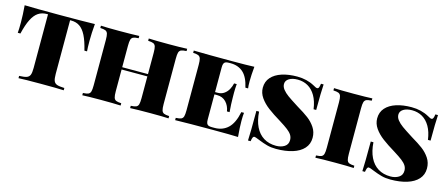

<svg xmlns="http://www.w3.org/2000/svg" viewBox="-44 -1114 3784 1620"><g transform="rotate(15 1848.0 -304.0)"><path d="M629.4 -460Q629.4 -399.9 632.3 -368.2H609.4Q590.3 -447.8 566.4 -495.1Q542.5 -542.5 510.7 -563.7Q479 -585 435.5 -585H426.3V-116.2Q426.3 -74.7 434.1 -55.4Q441.9 -36.1 462.4 -28.8Q482.9 -21.5 527.3 -20V0Q472.7 -2.9 325.7 -2.9Q180.7 -2.9 132.3 0V-20Q176.8 -21.5 197.3 -28.8Q217.8 -36.1 225.6 -55.4Q233.4 -74.7 233.4 -116.2V-585H224.6Q180.7 -585 148.9 -563.7Q117.2 -542.5 93.3 -495.1Q69.3 -447.8 50.3 -368.2H27.3Q30.3 -399.9 30.3 -460Q30.3 -525.4 23.4 -607.9Q112.3 -605 325.7 -605Q544.4 -605 636.7 -607.9Q629.4 -527.3 629.4 -460Z M1371.6 -502V-106Q1371.6 -68.4 1377 -51.3Q1382.3 -34.2 1396.7 -27.8Q1411.1 -21.5 1442.9 -20V0Q1391.6 -2.9 1284.7 -2.9Q1168.9 -2.9 1107.4 0V-20Q1139.6 -21.5 1154.1 -27.8Q1168.5 -34.2 1173.6 -51.3Q1178.7 -68.4 1178.7 -106V-295.9H953.6V-106Q953.6 -68.4 959 -51.3Q964.4 -34.2 978.5 -27.8Q992.7 -21.5 1024.4 -20V0Q963.4 -2.9 847.7 -2.9Q740.7 -2.9 689.5 0V-20Q721.7 -21.5 736.1 -27.8Q750.5 -34.2 755.6 -51.3Q760.7 -68.4 760.7 -106V-502Q760.7 -539.6 755.4 -556.6Q750 -573.7 735.6 -580.1Q721.2 -586.4 689.5 -587.9V-607.9Q740.7 -605 847.7 -605Q963.4 -605 1024.4 -607.9V-587.9Q992.2 -586.4 978 -580.1Q963.9 -573.7 958.7 -556.9Q953.6 -540 953.6 -502V-315.9H1178.7V-502Q1178.7 -539.6 1173.3 -556.6Q1168 -573.7 1153.6 -580.1Q1139.2 -586.4 1107.4 -587.9V-607.9Q1168.9 -605 1284.7 -605Q1391.6 -605 1442.9 -607.9V-587.9Q1410.6 -586.4 1396.2 -580.1Q1381.8 -573.7 1376.7 -556.9Q1371.6 -540 1371.6 -502Z M2049.8 0Q1984.9 -2.9 1830.6 -2.9Q1610.8 -2.9 1500.5 0V-20Q1532.7 -21.5 1547.1 -27.8Q1561.5 -34.2 1566.7 -51.3Q1571.8 -68.4 1571.8 -106V-502Q1571.8 -539.6 1566.4 -556.6Q1561 -573.7 1546.6 -580.1Q1532.2 -586.4 1500.5 -587.9V-607.9Q1610.8 -605 1830.6 -605Q1970.7 -605 2029.8 -607.9Q2022.5 -531.7 2022.5 -480Q2022.5 -439 2025.9 -418H2002.4Q1982.4 -507.3 1939 -546.1Q1895.5 -585 1828.6 -585H1815.9Q1796.9 -585 1786.1 -581.1Q1775.4 -577.1 1770 -565.9Q1764.6 -554.7 1764.6 -532.2V-315.9H1787.6Q1820.8 -315.9 1844.5 -333.3Q1868.2 -350.6 1881.8 -376.2Q1895.5 -401.9 1900.9 -428.2H1923.8Q1920.4 -391.1 1920.4 -351.6L1920.9 -306.2Q1920.9 -257.3 1926.8 -184.1H1903.8Q1896.5 -231.9 1866.5 -263.9Q1836.4 -295.9 1787.6 -295.9H1764.6V-76.2Q1764.6 -53.7 1770 -42.2Q1775.4 -30.8 1786.1 -26.9Q1796.9 -22.9 1815.9 -22.9H1838.9Q1908.7 -22.9 1955.3 -66.7Q2002 -110.4 2022.5 -210H2045.9Q2042.5 -183.1 2042.5 -138.2Q2042.5 -83 2049.8 0Z M2553.7 -585Q2569.3 -576.2 2575.4 -573.5Q2581.5 -570.8 2587.9 -570.8Q2597.2 -570.8 2602.1 -581.5Q2606.9 -592.3 2609.9 -615.2H2632.8Q2627.9 -550.3 2627.9 -391.1H2605Q2595.7 -459.5 2568.8 -505.9Q2542 -552.2 2502 -575.2Q2461.9 -598.1 2412.6 -598.1Q2365.2 -598.1 2336.9 -580.3Q2308.6 -562.5 2308.6 -533.2Q2308.6 -508.3 2326.4 -485.6Q2344.2 -462.9 2373.3 -441.9Q2402.3 -420.9 2459.5 -384.8L2471.7 -377Q2530.8 -342.3 2569.1 -313.5Q2607.4 -284.7 2633.5 -245.4Q2659.7 -206.1 2659.7 -155.8Q2659.7 -100.6 2625.2 -62.5Q2590.8 -24.4 2528.8 -5.1Q2466.8 14.2 2384.8 14.2Q2340.8 14.2 2305.9 4.6Q2271 -4.9 2230 -21.5L2218.8 -25.9Q2192.4 -37.1 2183.6 -37.1Q2174.8 -37.1 2169.9 -26.9Q2165 -16.6 2161.6 6.8H2138.7Q2142.6 -53.2 2142.6 -252.9H2166Q2170.9 -176.3 2197.3 -122.1Q2223.6 -67.9 2269.5 -39.6Q2315.4 -11.2 2377.9 -11.2Q2420.4 -11.2 2450.7 -30.3Q2481 -49.3 2481 -87.9Q2481 -112.8 2468.5 -132.6Q2456.1 -152.3 2430.4 -172.1Q2404.8 -191.9 2357.9 -221.2Q2290.5 -261.7 2245.4 -295.7Q2200.2 -329.6 2172.1 -369.9Q2144 -410.2 2144 -456.1Q2144 -510.3 2177 -547.4Q2210 -584.5 2268.1 -603.3Q2326.2 -622.1 2401.9 -622.1Q2486.3 -622.1 2553.7 -585Z M2989.7 -502V-106Q2989.7 -68.4 2994.9 -51.3Q3000 -34.2 3014.2 -27.8Q3028.3 -21.5 3060.5 -20V0Q3005.9 -2.9 2898.9 -2.9Q2779.8 -2.9 2725.6 0V-20Q2757.8 -21.5 2772.2 -27.8Q2786.6 -34.2 2791.7 -51.3Q2796.9 -68.4 2796.9 -106V-502Q2796.9 -539.6 2791.5 -556.6Q2786.1 -573.7 2771.7 -580.1Q2757.3 -586.4 2725.6 -587.9V-607.9Q2779.8 -605 2898.9 -605Q3005.9 -605 3060.5 -607.9V-587.9Q3028.3 -586.4 3014.2 -580.1Q3000 -573.7 2994.9 -556.9Q2989.7 -540 2989.7 -502Z M3552.7 -585Q3568.4 -576.2 3574.5 -573.5Q3580.6 -570.8 3586.9 -570.8Q3596.2 -570.8 3601.1 -581.5Q3606 -592.3 3608.9 -615.2H3631.8Q3627 -550.3 3627 -391.1H3604Q3594.7 -459.5 3567.9 -505.9Q3541 -552.2 3501 -575.2Q3460.9 -598.1 3411.6 -598.1Q3364.3 -598.1 3335.9 -580.3Q3307.6 -562.5 3307.6 -533.2Q3307.6 -508.3 3325.4 -485.6Q3343.3 -462.9 3372.3 -441.9Q3401.4 -420.9 3458.5 -384.8L3470.7 -377Q3529.8 -342.3 3568.1 -313.5Q3606.4 -284.7 3632.6 -245.4Q3658.7 -206.1 3658.7 -155.8Q3658.7 -100.6 3624.3 -62.5Q3589.8 -24.4 3527.8 -5.1Q3465.8 14.2 3383.8 14.2Q3339.8 14.2 3304.9 4.6Q3270 -4.9 3229 -21.5L3217.8 -25.9Q3191.4 -37.1 3182.6 -37.1Q3173.8 -37.1 3168.9 -26.9Q3164.1 -16.6 3160.6 6.8H3137.7Q3141.6 -53.2 3141.6 -252.9H3165Q3169.9 -176.3 3196.3 -122.1Q3222.7 -67.9 3268.6 -39.6Q3314.5 -11.2 3377 -11.2Q3419.4 -11.2 3449.7 -30.3Q3480 -49.3 3480 -87.9Q3480 -112.8 3467.5 -132.6Q3455.1 -152.3 3429.4 -172.1Q3403.8 -191.9 3356.9 -221.2Q3289.6 -261.7 3244.4 -295.7Q3199.2 -329.6 3171.1 -369.9Q3143.1 -410.2 3143.1 -456.1Q3143.1 -510.3 3176 -547.4Q3209 -584.5 3267.1 -603.3Q3325.2 -622.1 3400.9 -622.1Q3485.4 -622.1 3552.7 -585Z"/></g></svg>

Font: TypoPRO Playfair Display SC
Style: Regular
Weight: 900
Designer: Claus Eggers Sørensen
Foundry: Claus Eggers Sørensen
Version: Version 1.004;PS 001.004;hotconv 1.0.70;makeotf.lib2.5.58329